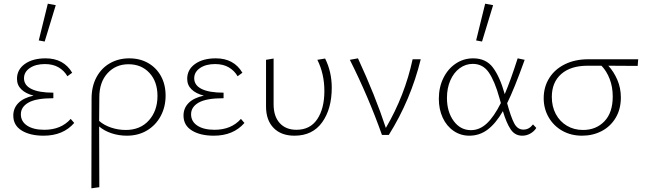

<svg xmlns="http://www.w3.org/2000/svg" viewBox="-20 -731 3497 1040"><path d="M382 -65Q322 4 216 4Q143 4 97.5 -24Q52 -52 52 -105Q52 -145 79.5 -173Q107 -201 162 -213Q119 -224 95.5 -247Q72 -270 72 -304Q72 -354 114.5 -384.5Q157 -415 227 -415Q325 -415 371 -337L345 -318Q328 -348 297.5 -366Q267 -384 223 -384Q173 -384 141.5 -362.5Q110 -341 110 -307Q110 -269 150.5 -249Q191 -229 269 -229V-199Q176 -199 134.5 -175.5Q93 -152 93 -112Q93 -73 127 -50.5Q161 -28 220 -28Q311 -28 363 -87ZM190 -512 239 -711 282 -703 222 -506Z M877 -213Q877 -152 850.5 -102.5Q824 -53 776.5 -24.5Q729 4 667 4Q624 4 584.5 -9Q545 -22 517 -46Q517 173 518 283L475 289Q476 125 476 -197Q476 -263 502.5 -312.5Q529 -362 575.5 -388.5Q622 -415 680 -415Q738 -415 782.5 -389.5Q827 -364 852 -318.5Q877 -273 877 -213ZM833 -211Q833 -289 789.5 -336Q746 -383 676 -383Q607 -383 562.5 -334.5Q518 -286 518 -204Q518 -116 517 -76Q543 -53 581.5 -40Q620 -27 661 -27Q740 -27 786.5 -79Q833 -131 833 -211Z M1304 -65Q1244 4 1138 4Q1065 4 1019.5 -24Q974 -52 974 -105Q974 -145 1001.5 -173Q1029 -201 1084 -213Q1041 -224 1017.5 -247Q994 -270 994 -304Q994 -354 1036.5 -384.5Q1079 -415 1149 -415Q1247 -415 1293 -337L1267 -318Q1250 -348 1219.5 -366Q1189 -384 1145 -384Q1095 -384 1063.5 -362.5Q1032 -341 1032 -307Q1032 -269 1072.5 -249Q1113 -229 1191 -229V-199Q1098 -199 1056.5 -175.5Q1015 -152 1015 -112Q1015 -73 1049 -50.5Q1083 -28 1142 -28Q1233 -28 1285 -87Z M1421 -154V-407L1462 -414V-166Q1462 -101 1495 -64.5Q1528 -28 1586 -28Q1660 -28 1698.5 -85.5Q1737 -143 1737 -238Q1737 -331 1699 -407L1741 -414Q1777 -342 1777 -256Q1777 -141 1725 -68.5Q1673 4 1575 4Q1503 4 1462 -38Q1421 -80 1421 -154Z M2259 -410Q2205 -190 2086 0H2049Q1976 -206 1875 -407L1919 -415Q2012 -214 2070 -38Q2173 -214 2215 -410Z M2885 -38Q2873 -19 2852.5 -7.5Q2832 4 2809 4Q2769 4 2746 -30.5Q2723 -65 2704 -129Q2666 -63 2622 -29.5Q2578 4 2522 4Q2475 4 2437 -22Q2399 -48 2378 -93.5Q2357 -139 2357 -196Q2357 -258 2381.5 -308Q2406 -358 2448.5 -386.5Q2491 -415 2543 -415Q2613 -415 2650.5 -364.5Q2688 -314 2714 -221Q2746 -296 2784 -415L2822 -407Q2765 -248 2727 -172Q2747 -98 2765 -63.5Q2783 -29 2815 -29Q2846 -29 2867 -57ZM2693 -173 2685 -201Q2660 -291 2628 -338Q2596 -385 2541 -385Q2502 -385 2470 -361.5Q2438 -338 2419.5 -296Q2401 -254 2401 -201Q2401 -125 2437.5 -75.5Q2474 -26 2531 -26Q2578 -26 2617 -62.5Q2656 -99 2693 -173ZM2559 -512 2608 -711 2651 -703 2591 -506Z M3434 -374Q3381 -375 3275 -375Q3304 -344 3323.5 -299.5Q3343 -255 3343 -203Q3343 -140 3315 -93Q3287 -46 3239 -21Q3191 4 3133 4Q3073 4 3026 -22.5Q2979 -49 2952 -95.5Q2925 -142 2925 -199Q2925 -260 2955 -308Q2985 -356 3040 -383Q3095 -410 3166 -410H3437ZM3238 -375H3163Q3071 -375 3020 -330Q2969 -285 2969 -206Q2969 -154 2990.5 -113.5Q3012 -73 3050.5 -50Q3089 -27 3138 -27Q3209 -27 3254 -74Q3299 -121 3299 -208Q3299 -260 3282.5 -303Q3266 -346 3238 -375Z"/></svg>

Font: Ysabeau Light
Style: Regular
Weight: 300
Designer: Christian Thalmann (Catharsis Fonts)
Version: Version 0.003